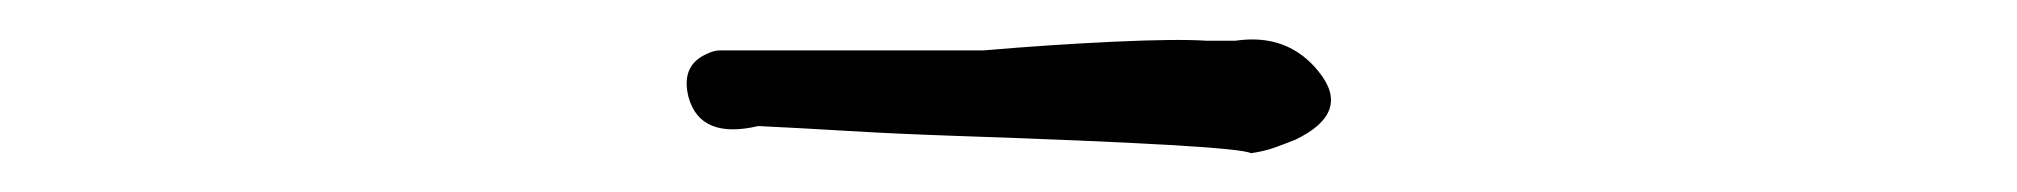

<svg xmlns="http://www.w3.org/2000/svg" viewBox="-20 -799 1040 99"><path d="M648 -727Q643 -725 637.5 -723Q632 -721 625 -720Q618 -724 471 -729Q442 -730 417 -731.5Q392 -733 371 -734Q341 -727 335 -749Q331 -765 344 -771Q348 -773 351 -773H487Q522 -776 554.5 -777.5Q587 -779 602 -778H617Q644 -782 660 -762Q677 -741 648 -727Z"/></svg>

Font: New Tegomin
Style: Regular
Weight: 400
Designer: Kyosuke Nagai
Version: Version 1.000